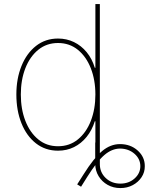

<svg xmlns="http://www.w3.org/2000/svg" viewBox="-20 -748 760 968"><path d="M460 -29.3H483.4V78.1Q482.9 120.6 512.7 149.2Q542.5 177.7 586.9 177.7Q629.4 177.7 658.4 151.9Q687.5 126 687.5 89.8Q687.5 53.2 658 27.3Q628.4 1.5 585 1Q543.5 1.5 506.1 33.7Q468.8 65.9 419.9 143.6L388.7 193.4L369.1 181.6L401.4 130.9Q453.6 47.9 495.4 13.2Q537.1 -21.5 585 -21.5Q638.2 -21.5 674.3 11Q710.4 43.5 710 89.8Q710.4 120.1 693.8 145.3Q677.2 170.4 649.4 185.3Q621.6 200.2 586.9 200.2Q551.3 200.2 522.7 184.1Q494.1 168 477.3 140.4Q460.4 112.8 460 78.1ZM272.5 11.7Q208.5 11.7 161.1 -25.4Q113.8 -62.5 88.1 -126.7Q62.5 -190.9 62.5 -271.5Q62.5 -351.6 88.4 -415.5Q114.3 -479.5 161.6 -516.6Q209 -553.7 272.5 -553.7Q315.9 -553.7 352.8 -535.9Q389.6 -518.1 417 -484.9Q444.3 -451.7 458 -406.2H460.9V-727.5H483.4V0H460.9V-136.7H458Q443.8 -91.3 416.7 -57.9Q389.6 -24.4 353 -6.3Q316.4 11.7 272.5 11.7ZM272.5 -10.7Q330.6 -10.7 372.8 -45.2Q415 -79.6 438 -138.7Q460.9 -197.8 460.9 -271.5Q460.9 -345.2 437.7 -404.1Q414.6 -462.9 372.3 -497.1Q330.1 -531.2 272.5 -531.2Q215.3 -531.2 173.1 -497.1Q130.9 -462.9 107.9 -404.1Q85 -345.2 85 -271.5Q85 -197.8 107.9 -138.7Q130.9 -79.6 172.9 -45.2Q214.8 -10.7 272.5 -10.7Z"/></svg>

Font: Inter Tight Thin
Style: Regular
Weight: 250
Designer: Rasmus Andersson
Foundry: rsms
Version: Version 3.004